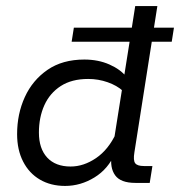

<svg xmlns="http://www.w3.org/2000/svg" viewBox="-20 -603 593 633"><path d="M216.2 -465.5 223.5 -511.8H414.6L425.8 -583H498.8L487.6 -511.8H553.5L546.2 -465.5H480.4L423.1 -100.7Q418.7 -74.2 425.7 -64.9Q432.7 -55.6 454.4 -55.6H482.5L473.6 0H426.4Q377.6 0 359.6 -25.1Q341.6 -50.2 348.2 -92.1L352 -116L360.1 -99Q337 -45.9 291.4 -18Q245.8 10 194.7 10Q147.3 10 111.6 -10.9Q75.9 -31.8 56.2 -70.4Q36.4 -108.9 36.4 -160.7Q36.4 -227.6 61.9 -283.1Q87.3 -338.7 136.6 -372.7Q185.8 -406.7 258.1 -406.7Q303.8 -406.7 340.7 -390.4Q377.6 -374.1 397 -349.3L387.1 -338.3L407.3 -465.5ZM108.3 -165.8Q108.3 -113.1 135.6 -83.5Q163 -54 212.8 -54Q255.8 -54 296.7 -81.8Q337.5 -109.6 363 -164.2L355 -136.6L384.3 -321.3L385.3 -303.2Q365.5 -321.1 334.9 -331.9Q304.2 -342.7 270.7 -342.7Q216.6 -342.7 180.4 -319.4Q144.2 -296 126.2 -256Q108.3 -216.1 108.3 -165.8Z"/></svg>

Font: Rokkitt SemiBold
Style: Italic
Weight: 600
Italic angle: -9°
Designer: Vernon Adams
Foundry: Vernon Adams
Version: Version 3.103